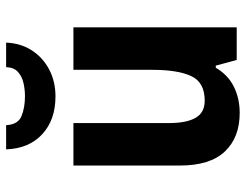

<svg xmlns="http://www.w3.org/2000/svg" viewBox="-110 -768 821 642"><g transform="rotate(-90 301.0 -446.5)"><path d="M531 -612V-66H422L403 -136H396Q372 -95 332.5 -75.5Q293 -56 245 -56Q163 -56 116 -105.5Q69 -155 69 -256V-612H211V-293Q211 -234 228.5 -203.5Q246 -173 286 -173Q347 -173 368 -218Q389 -263 389 -347V-612ZM480 -837Q478 -788 454 -751Q430 -714 390 -693Q350 -672 300 -672Q222 -672 174 -716Q126 -760 123 -837H204Q206 -797 234.5 -785.5Q263 -774 301 -774Q323 -774 345 -779Q367 -784 382 -797.5Q397 -811 398 -837Z"/></g></svg>

Font: Noto Sans Malayalam UI SemiCondensed
Style: Bold
Weight: 700
Width: 4
Designer: Jelle Bosma - Monotype Design Team
Foundry: Monotype Imaging Inc.
Version: Version 2.104; ttfautohint (v1.8.4.7-5d5b)